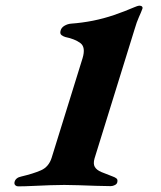

<svg xmlns="http://www.w3.org/2000/svg" viewBox="-20 -657 569 680"><path d="M44 3Q38.4 3 34.4 -0.7Q30.4 -4.5 31.2 -10.9Q32.8 -19.6 39.2 -24.8Q45.6 -30 55.1 -31.8Q97.7 -41.8 125.1 -53.8Q152.6 -65.8 162.9 -98.1L272.4 -450.8Q284.2 -489.9 264.7 -504.4Q245.1 -519 211.7 -525.8Q205 -527.6 198.4 -532.3Q191.8 -537.1 194.2 -547Q196.7 -559.1 208 -565.6Q219.2 -572.2 231.2 -573.2Q271.5 -576.2 309.3 -583.7Q347.2 -591.3 384 -603.8Q420.8 -616.4 455.7 -631.4Q460.4 -633.4 465.5 -635.2Q470.7 -637 472.8 -637Q480.1 -637 483.1 -633.7Q486.1 -630.4 484.1 -625.5Q479.6 -613 471.9 -596.3Q464.3 -579.6 456.5 -552.9L314.8 -95.8Q309.4 -76.8 315.8 -65.8Q322.2 -54.8 339 -47.7Q355.7 -40.7 379.6 -31.8Q387.1 -29.2 392.3 -25.2Q397.5 -21.2 395.5 -12.1Q394.5 -5.6 387.1 -1.7Q379.6 2.2 372.2 2.2Q350.3 2.2 319.2 1.1Q288.1 0 258.2 -1Q228.2 -2 207.7 -2Q186.8 -2 157.1 -1Q127.4 0 97 1.5Q66.5 3 44 3Z"/></svg>

Font: EB Garamond
Style: Italic
Weight: 400
Italic angle: -17.2°
Designer: Georg Duffner and Octavio Pardo
Foundry: Georg Duffner
Version: Version 1.001